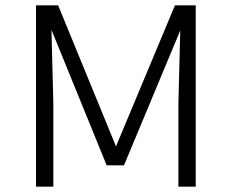

<svg xmlns="http://www.w3.org/2000/svg" viewBox="-20 -700 869 720"><path d="M198 -680 415 -151 636 -680H714V0H649V-312L656 -586L445 -80H380L173 -588L180 -312V0H115V-680Z"/></svg>

Font: Inria Sans Light
Style: Regular
Weight: 300
Designer: Black Foundry Team
Foundry: Black Foundry
Version: Version 1.2; ttfautohint (v1.8.3)